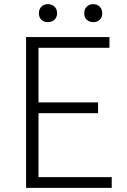

<svg xmlns="http://www.w3.org/2000/svg" viewBox="-20 -908 613 928"><path d="M106 -729H509V-677H166V-413H454V-361H166V-52H520V0H106ZM168 -844Q168 -864 180.5 -876Q193 -888 211 -888Q230 -888 243 -876Q256 -864 256 -844Q256 -824 243 -812.5Q230 -801 211 -801Q192 -801 180 -812.5Q168 -824 168 -844ZM387 -844Q387 -864 399.5 -876Q412 -888 431 -888Q449 -888 461.5 -876Q474 -864 474 -844Q474 -824 462 -812.5Q450 -801 431 -801Q412 -801 399.5 -812.5Q387 -824 387 -844Z"/></svg>

Font: Merged Yaku Han JP Light
Style: Regular
Weight: 300
Designer: Ryoko NISHIZUKA 西塚涼子 (kana, bopomofo & ideographs); Paul D. Hunt (Latin, Greek & Cyrillic); Sandoll Communications 산돌커뮤니
Foundry: Adobe
Version: Version 2.004